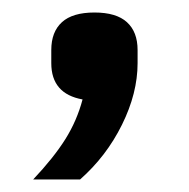

<svg xmlns="http://www.w3.org/2000/svg" viewBox="-20 -149 303 307"><path d="M131 -129Q166 -129 183 -113.5Q200 -98 200 -69V-48Q200 0 175 50.5Q150 101 108 138H33Q66 103 84.5 73.5Q103 44 112 10Q62 1 62 -48V-69Q62 -98 79 -113.5Q96 -129 131 -129Z"/></svg>

Font: IBM Plex Sans Cond Medm
Style: Regular
Weight: 500
Width: 3
Designer: Mike Abbink, Paul van der Laan, Pieter van Rosmalen
Foundry: Bold Monday
Version: Version 1.3